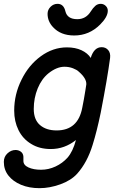

<svg xmlns="http://www.w3.org/2000/svg" viewBox="-35 -775 619 1001"><path d="M171 206Q224 206 279.5 186Q335 166 367 131Q420 72 448 -20Q470 -90 490 -187Q525 -367 539 -473Q542 -499 529 -514Q516 -529 495 -529Q455 -529 438 -473Q422 -498 390 -513Q358 -528 314 -528Q241 -528 177.5 -481.5Q114 -435 77 -359Q39 -283 39 -198Q39 -142 61.5 -96.5Q84 -51 127 -25Q170 2 230 2Q302 2 361 -45Q345 15 317 47Q291 76 254.5 93Q218 110 179 110Q140 110 113.5 98Q87 86 87 64V42Q86 25 74 16Q62 7 46 7Q23 7 4 24.5Q-15 42 -15 69Q-15 110 9 140.5Q33 171 75 188.5Q117 206 171 206ZM260 -95Q206 -95 173.5 -123Q141 -151 141 -207Q141 -264 161.5 -314Q182 -364 218 -393Q261 -427 301 -427Q325 -427 345.5 -419Q366 -411 375 -402Q417 -366 415 -335L410 -303Q403 -258 394 -214Q372 -95 260 -95ZM352 -590Q430 -590 487 -647Q527 -687 527 -719Q527 -734 516 -744.5Q505 -755 490 -755Q474 -755 462 -744.5Q450 -734 438 -715Q413 -675 368 -675Q316 -675 306 -716Q297 -755 265 -755Q244 -755 228.5 -739.5Q213 -724 213 -703Q213 -664 241 -634Q281 -590 352 -590Z"/></svg>

Font: Balsamiq Sans
Style: Italic
Weight: 400
Italic angle: -12°
Designer: Michael Angeles
Foundry: Balsamiq SRL
Version: Version 1.020; ttfautohint (v1.8.4.7-5d5b);gftools[0.9.26]